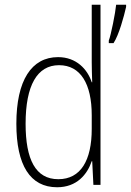

<svg xmlns="http://www.w3.org/2000/svg" viewBox="-20 -780 552 810"><path d="M221 10C304 10 348 -44 367 -100H369L374 0H404V-760H367V-517C367 -491 368 -463 369 -433H367C349 -488 302 -539 225 -539C113 -539 49 -441 49 -258C49 -83 107 10 221 10ZM512 -751V-760H470C467 -727 448 -631 439 -609V-598H459C482 -633 503 -711 512 -751ZM226 -24C130 -24 88 -107 88 -258C88 -420 137 -505 229 -505C320 -505 367 -426 367 -294V-236C367 -104 321 -24 226 -24Z"/></svg>

Font: Noto Sans Arabic UI Cn XLt
Style: Regular
Weight: 200
Width: 3
Designer: Monotype Design Team, Nadine Chahine and Nizar Qandah
Foundry: Monotype Imaging Inc.
Version: Version 2.010